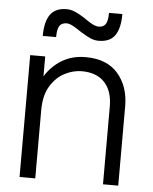

<svg xmlns="http://www.w3.org/2000/svg" viewBox="-52 -772 650 816"><g transform="rotate(5 272.5 -364.0)"><path d="M286 -471Q251 -471 215 -453Q179 -435 154 -395Q129 -355 129 -291V0H62V-520H126V-435Q153 -479 196.5 -505.5Q240 -532 298 -532Q389 -532 436 -477.5Q483 -423 483 -339V0H418V-332Q418 -398 384 -434.5Q350 -471 286 -471ZM199 -728Q217 -728 234 -721Q251 -714 273 -700Q278 -697 292.5 -687Q307 -677 319 -671.5Q331 -666 341 -666Q362 -666 371 -680.5Q380 -695 380 -728H437Q437 -667 415.5 -636.5Q394 -606 346 -606Q328 -606 312 -613Q296 -620 273 -634Q266 -638 252 -647.5Q238 -657 226.5 -662.5Q215 -668 205 -668Q183 -668 174 -653.5Q165 -639 165 -606H108Q108 -667 130 -697.5Q152 -728 199 -728Z"/></g></svg>

Font: Aspekta 300
Style: Regular
Weight: 300
Designer: Ivo Dolenc
Version: Version 2.000